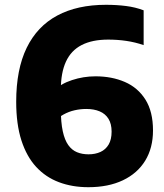

<svg xmlns="http://www.w3.org/2000/svg" viewBox="-20 -770 683 800"><path d="M348 10Q281 10 225.8 -10.8Q170.5 -31.5 130.8 -74.5Q91 -117.5 69.2 -185Q47.5 -252.5 47.5 -346Q47.5 -481 91.2 -570.8Q135 -660.5 218.5 -705.2Q302 -750 421.5 -750Q465.5 -750 505 -745Q544.5 -740 578.5 -727V-582Q544 -594 507 -599.5Q470 -605 431 -605Q364 -605 320 -582.2Q276 -559.5 254.8 -513.2Q233.5 -467 233.5 -397V-316Q233.5 -260 241.5 -223.2Q249.5 -186.5 264.5 -165.5Q279.5 -144.5 300.8 -135.8Q322 -127 349 -127Q377 -127 398.8 -137Q420.5 -147 432.8 -168Q445 -189 445 -221.5Q445 -254 432 -275Q419 -296 395.2 -306Q371.5 -316 339.5 -316Q315 -316 290.8 -310.5Q266.5 -305 244.5 -292.8Q222.5 -280.5 204 -262V-391.5Q232 -420.5 279.8 -436.2Q327.5 -452 378 -452Q446 -452 500.2 -428.5Q554.5 -405 586 -355Q617.5 -305 617.5 -226.5Q617.5 -153.5 585 -100.5Q552.5 -47.5 492 -18.8Q431.5 10 348 10Z"/></svg>

Font: Encode Sans Condensed Thin ExtraBold
Style: Regular
Weight: 800
Version: Version 3.002